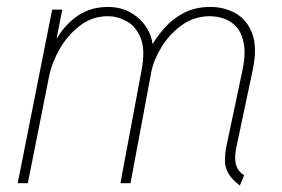

<svg xmlns="http://www.w3.org/2000/svg" viewBox="-20 -540 831 566"><path d="M687 6.8Q663.1 -11.2 653.1 -29.1Q643.1 -46.9 643.1 -66.9Q643.1 -86.9 647.9 -111.3L693.8 -328.1Q704.6 -377.9 699 -409.9Q693.4 -441.9 677.5 -460Q661.6 -478 640.4 -485.1Q619.1 -492.2 598.6 -492.2Q552.2 -492.2 515.9 -465.8Q479.5 -439.5 456.3 -401.6Q433.1 -363.8 426.3 -329.1L364.7 0H335L397.5 -334Q408.7 -393.6 394.5 -428.2Q380.4 -462.9 353 -477.5Q325.7 -492.2 297.9 -492.2Q252.4 -492.2 216.3 -464.8Q180.2 -437.5 156.7 -397Q133.3 -356.4 125 -316.4L62 0H32.2L133.8 -511.7H163.6L147 -427.7H154.8L136.7 -404.3Q156.7 -452.1 198.5 -485.8Q240.2 -519.5 297.9 -519.5Q336.9 -519.5 366.7 -502Q396.5 -484.4 413.3 -456.5Q430.2 -428.7 430.7 -397.5L420.9 -410.2H442.4L427.7 -406.2Q442.4 -432.1 465.6 -458.3Q488.8 -484.4 522 -502Q555.2 -519.5 600.6 -519.5Q642.1 -519.5 675.5 -500.2Q709 -481 723.9 -439.9Q738.8 -398.9 725.1 -334L676.3 -103.5Q670.4 -75.7 675.5 -55.4Q680.7 -35.2 699.7 -23.4Z"/></svg>

Font: Reddit Sans ExtraLight
Style: Italic
Weight: 250
Italic angle: -11.25°
Designer: Stephen Hutchings
Version: Version 1.013